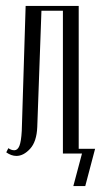

<svg xmlns="http://www.w3.org/2000/svg" viewBox="-20 -515 339 644"><path d="M8 -18Q18 -11 28 -11Q39 -11 45 -25.5Q51 -40 53 -76L66 -495H244V0H191V-479H119L105 -89Q103 -40 81 -16Q59 8 35 8Q18 8 1 -4ZM226 109 255 0H237V-16H299L266 109Z"/></svg>

Font: Moniqa Cond Heading
Style: Regular
Weight: 400
Width: 3
Designer: Rajesh Rajput
Foundry: Rajesh Rajput
Version: Version 1.000